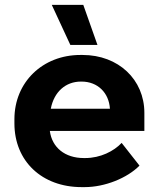

<svg xmlns="http://www.w3.org/2000/svg" viewBox="-20 -755 652 786"><path d="M268 -571H379L321 -735H192ZM314 11H327C409 11 501 -26 551 -77L478 -170C446 -136 391 -108 329 -108H323C246 -108 193 -151 184 -219H571V-293C571 -429 465 -530 318 -530H309C155 -530 39 -419 39 -267V-250C39 -95 152 11 314 11ZM188 -310C201 -379 249 -421 311 -421H314C380 -421 426 -375 430 -310Z"/></svg>

Font: Fixel Display Bold
Style: Bold
Weight: 700
Designer: AlfaBravo + MacPaw
Foundry: Kyrylo Tkachov, Marchela Mozhyna, Serhii Makarenko, Maria Weinstein, Zakhar Kryvoshyya
Version: Version 1.211